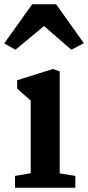

<svg xmlns="http://www.w3.org/2000/svg" viewBox="-27 -887 416 907"><path d="M125 -867H238L369 -683L310 -652L181 -764L46 -652L-7 -682ZM118 -69V-412L54 -468V-508L223 -561L255 -550V-68L329 -56V0H44V-56Z"/></svg>

Font: Martel ExtraBold
Style: Regular
Weight: 800
Designer: Dan Reynolds
Foundry: Dan Reynolds
Version: Version 1.001; ttfautohint (v1.1) -l 5 -r 5 -G 72 -x 0 -D la